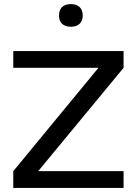

<svg xmlns="http://www.w3.org/2000/svg" viewBox="-20 -920 669 940"><path d="M585 -670H45V-588H462L45 -82V0H585V-82H167L585 -588ZM269 -843C269 -810 289 -789 327 -789C364 -789 385 -810 385 -843V-845C385 -879 364 -900 327 -900C289 -900 269 -879 269 -845Z"/></svg>

Font: LT Wave Alt
Style: Regular
Weight: 400
Designer: Daniel Lyons
Version: Version 2.5 (Glyphs App)